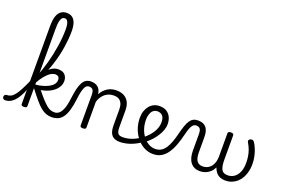

<svg xmlns="http://www.w3.org/2000/svg" viewBox="-230 -1651 3257 2171"><g transform="rotate(20 1399.0 -565.5)"><path d="M-63 17Q-79 17 -86.5 7.5Q-94 -2 -94 -14Q-94 -26 -86 -35.5Q-78 -45 -63 -45Q-37 -45 -14 -57Q9 -69 31.5 -98Q54 -127 79 -175Q104 -223 135 -294Q141 -310 150.5 -308.5Q160 -307 165.5 -296Q171 -285 166 -271Q140 -194 114 -139Q88 -84 60 -49.5Q32 -15 1.5 1Q-29 17 -63 17ZM164 15Q146 15 138 9.5Q130 4 130 -7V-946Q130 -1015 144 -1060Q158 -1105 187 -1127.5Q216 -1150 258 -1150Q300 -1150 327 -1129.5Q354 -1109 367 -1069Q380 -1029 380 -972Q380 -926 375.5 -876Q371 -826 363 -774Q355 -722 342 -668.5Q329 -615 312 -561.5Q295 -508 273 -456.5Q251 -405 224.5 -356Q198 -307 167 -263L155 -320Q171 -344 187 -379.5Q203 -415 218 -458.5Q233 -502 246.5 -551Q260 -600 271.5 -653.5Q283 -707 291.5 -761.5Q300 -816 304.5 -869Q309 -922 309 -972Q309 -1005 304 -1030.5Q299 -1056 287.5 -1070.5Q276 -1085 257 -1085Q238 -1085 225 -1070.5Q212 -1056 205.5 -1024.5Q199 -993 199 -942V-7Q199 4 190.5 9.5Q182 15 164 15ZM495 17Q461 17 430 6Q399 -5 366 -31.5Q333 -58 293 -105Q253 -152 199 -223H195V-266Q244 -270 285.5 -282Q327 -294 358.5 -311.5Q390 -329 407 -352Q424 -375 424 -403Q424 -429 410.5 -441Q397 -453 374 -453Q347 -453 316.5 -433.5Q286 -414 253.5 -374.5Q221 -335 189 -275L180 -344Q205 -390 237 -429.5Q269 -469 307 -493.5Q345 -518 388 -518Q441 -518 467.5 -488.5Q494 -459 494 -414Q494 -384 482 -358Q470 -332 449.5 -310.5Q429 -289 401.5 -272.5Q374 -256 342.5 -245Q311 -234 278 -229Q324 -172 357 -136Q390 -100 415 -80Q440 -60 462 -52.5Q484 -45 508 -45Q521 -45 526 -35.5Q531 -26 530 -14Q529 -2 520 7.5Q511 17 495 17Z M494 17Q485 17 480.5 7.5Q476 -2 477.5 -14Q479 -26 486 -35.5Q493 -45 506 -45Q533 -45 554 -58.5Q575 -72 590 -99Q605 -126 615.5 -165Q626 -204 632 -255Q641 -328 653 -377.5Q665 -427 683 -457.5Q701 -488 725 -501.5Q749 -515 780 -515Q789 -515 793.5 -505.5Q798 -496 797.5 -484Q797 -472 792 -463Q787 -454 778 -454Q763 -454 750.5 -445Q738 -436 728 -414.5Q718 -393 710 -356.5Q702 -320 696 -266Q686 -186 669 -131Q652 -76 627.5 -43.5Q603 -11 570 3Q537 17 494 17Z M1316 17Q1281 17 1256.5 7Q1232 -3 1216.5 -23Q1201 -43 1194.5 -72Q1188 -101 1188 -139V-326Q1188 -366 1176.5 -394.5Q1165 -423 1141 -438.5Q1117 -454 1076 -454Q1052 -454 1027.5 -447Q1003 -440 981 -424.5Q959 -409 940 -383Q921 -357 909 -319V-7Q909 4 900 9.5Q891 15 873 15Q856 15 847.5 9.5Q839 4 839 -7V-371Q839 -418 824.5 -436Q810 -454 778 -454Q765 -454 759 -463Q753 -472 753 -484Q753 -496 760 -505.5Q767 -515 780 -515Q807 -515 828 -508.5Q849 -502 864.5 -489Q880 -476 889.5 -457Q899 -438 903 -414L905 -407Q919 -436 939.5 -457Q960 -478 983.5 -492Q1007 -506 1033 -512.5Q1059 -519 1086 -519Q1136 -519 1174.5 -500Q1213 -481 1235 -440.5Q1257 -400 1257 -334V-139Q1257 -88 1272 -66.5Q1287 -45 1329 -45Q1341 -45 1346.5 -35.5Q1352 -26 1351 -14Q1350 -2 1341.5 7.5Q1333 17 1316 17Z M1316 17Q1301 17 1295 7.5Q1289 -2 1291.5 -14Q1294 -26 1303.5 -35.5Q1313 -45 1329 -45Q1385 -45 1438 -64.5Q1491 -84 1531 -114Q1542 -121 1550.5 -117Q1559 -113 1563.5 -103Q1568 -93 1567.5 -82Q1567 -71 1558 -66Q1525 -42 1484 -23Q1443 -4 1400 6.5Q1357 17 1316 17Z M1535 -113Q1557 -129 1577 -147Q1597 -165 1614 -184Q1637 -211 1653 -238Q1669 -265 1677.5 -294Q1686 -323 1686 -352Q1686 -407 1663.5 -431Q1641 -455 1601 -455Q1588 -455 1582.5 -464.5Q1577 -474 1577.5 -487Q1578 -500 1585 -509.5Q1592 -519 1604 -519Q1659 -519 1693 -496Q1727 -473 1743 -436Q1759 -399 1759 -356Q1759 -322 1746.5 -286.5Q1734 -251 1712.5 -216.5Q1691 -182 1663 -150Q1642 -127 1618.5 -106Q1595 -85 1569 -66Z M1716 17Q1671 17 1629 0Q1587 -17 1552.5 -48Q1518 -79 1492 -121.5Q1466 -164 1452 -214.5Q1438 -265 1438 -321Q1438 -364 1450.5 -400.5Q1463 -437 1485 -463.5Q1507 -490 1537.5 -504.5Q1568 -519 1604 -519Q1616 -519 1622 -509.5Q1628 -500 1627.5 -487Q1627 -474 1619.5 -464.5Q1612 -455 1600 -455Q1585 -455 1571 -449Q1557 -443 1546 -432Q1535 -421 1527.5 -405Q1520 -389 1515.5 -368.5Q1511 -348 1511 -323Q1511 -262 1528.5 -211Q1546 -160 1576 -123Q1606 -86 1643 -66Q1680 -46 1718 -46Q1759 -46 1789 -63.5Q1819 -81 1841.5 -114.5Q1864 -148 1881.5 -196.5Q1899 -245 1914 -308Q1928 -362 1942 -401.5Q1956 -441 1973 -466Q1990 -491 2013.5 -503Q2037 -515 2070 -515Q2082 -515 2088 -505.5Q2094 -496 2093.5 -484Q2093 -472 2086 -463Q2079 -454 2067 -454Q2053 -454 2041 -446.5Q2029 -439 2018.5 -422.5Q2008 -406 1998.5 -379Q1989 -352 1980 -314Q1963 -244 1941 -184Q1919 -124 1888.5 -78.5Q1858 -33 1816 -8Q1774 17 1716 17Z M2281 18Q2245 18 2217 5.5Q2189 -7 2169.5 -31Q2150 -55 2139.5 -91Q2129 -127 2129 -175V-371Q2129 -418 2114.5 -436Q2100 -454 2068 -454Q2054 -454 2047 -463Q2040 -472 2040 -484Q2040 -496 2047.5 -505.5Q2055 -515 2070 -515Q2102 -515 2126.5 -505.5Q2151 -496 2167 -477Q2183 -458 2191 -428.5Q2199 -399 2199 -360V-177Q2199 -134 2208.5 -104.5Q2218 -75 2239 -59.5Q2260 -44 2294 -44Q2317 -44 2340.5 -52.5Q2364 -61 2384 -81Q2404 -101 2416.5 -134.5Q2429 -168 2429 -218V-493Q2429 -503 2437.5 -509Q2446 -515 2464 -515Q2482 -515 2490 -509Q2498 -503 2498 -493V-207Q2498 -162 2503 -131Q2508 -100 2519 -81Q2530 -62 2548.5 -54Q2567 -46 2594 -46Q2617 -46 2638.5 -53.5Q2660 -61 2679 -76.5Q2698 -92 2712.5 -116.5Q2727 -141 2735 -173Q2743 -205 2743 -247Q2743 -287 2737.5 -324Q2732 -361 2719 -398Q2706 -435 2683 -473Q2674 -487 2677.5 -497.5Q2681 -508 2692 -513.5Q2703 -519 2714 -519Q2726 -519 2732.5 -514Q2739 -509 2747 -497Q2762 -474 2777.5 -437.5Q2793 -401 2803.5 -354.5Q2814 -308 2814 -255Q2814 -213 2804.5 -172.5Q2795 -132 2777 -97.5Q2759 -63 2731 -37Q2703 -11 2667 4Q2631 19 2585 19Q2552 19 2524 7.5Q2496 -4 2476 -27.5Q2456 -51 2444 -86Q2428 -52 2403 -29Q2378 -6 2347 6Q2316 18 2281 18Z"/></g></svg>

Font: Playwrite BR Light
Style: Regular
Weight: 300
Version: Version 1.003